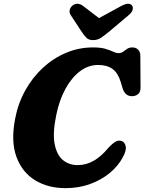

<svg xmlns="http://www.w3.org/2000/svg" viewBox="-20 -961 749 996"><path d="M613.5 -228.5Q627 -223 632 -202.2Q637 -181.5 616.5 -144Q593 -100 549.8 -64Q506.5 -28 447.8 -6.5Q389 15 320 15Q229 15 162 -26Q95 -67 65.5 -146.8Q36 -226.5 58 -342.5Q73 -423 110.5 -491Q148 -559 202.5 -609.2Q257 -659.5 323.2 -687.2Q389.5 -715 462 -715Q502.5 -715 526.8 -707.8Q551 -700.5 566.5 -693Q582 -685.5 595 -685.5Q609 -685.5 619 -693Q629 -700.5 640 -707.8Q651 -715 667 -715Q685 -715 696.5 -703.5Q708 -692 708 -671.5L709 -506Q709 -483 696 -472.5Q683 -462 664 -462Q629 -462 616 -503L606 -536.5Q592 -582.5 563.8 -603.2Q535.5 -624 488.5 -624Q438 -624 394.5 -591Q351 -558 319 -499.2Q287 -440.5 271.5 -362.5Q252.5 -270.5 263.5 -213.8Q274.5 -157 306.2 -130.8Q338 -104.5 382.5 -104.5Q427.5 -104.5 467 -127.5Q506.5 -150.5 542 -194Q564 -217.5 580.2 -226.5Q596.5 -235.5 613.5 -228.5ZM545.5 -796.5Q522 -777 504 -765Q486 -753 463 -753Q440 -753 428.2 -765Q416.5 -777 403.5 -796.5L347 -882.5Q337.5 -897.5 342.2 -911.5Q347 -925.5 357 -933Q383 -951.5 412 -929.5L493.5 -867L608 -929.5Q649 -951.5 664.5 -933Q671 -925.5 668.2 -911.5Q665.5 -897.5 647.5 -882.5Z"/></svg>

Font: Fraunces 9pt S100
Style: Bold Italic
Weight: 700
Italic angle: -16°
Version: Version 1.000; ttfautohint (v1.8.3)